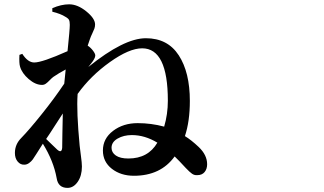

<svg xmlns="http://www.w3.org/2000/svg" viewBox="-20 -832 1540 912"><path d="M589.8 -79.1Q683.6 -79.1 727.5 -154.3Q668 -190.4 606.4 -190.4Q567.4 -190.4 538.6 -173.8Q509.8 -157.2 509.8 -129.9Q509.8 -107.4 530.3 -93.3Q550.8 -79.1 589.8 -79.1ZM252 -121.1Q273.4 -102.5 275.4 -130.9Q275.4 -143.6 276.4 -199.7Q277.3 -255.9 278.3 -293Q267.6 -277.3 241.2 -235.8Q214.8 -194.3 199.2 -171.9Q210 -161.1 229 -143.1Q248 -125 252 -121.1ZM228.5 -776.4V-793Q270.5 -811.5 308.6 -811.5Q348.6 -811.5 390.1 -777.8Q431.6 -744.1 431.6 -715.8Q431.6 -705.1 428.2 -695.8Q424.8 -686.5 418 -672.4Q411.1 -658.2 407.2 -646.5Q406.2 -644.5 396.5 -615.2Q410.2 -606.4 421.4 -591.8Q432.6 -577.1 432.6 -568.4Q432.6 -554.7 411.1 -528.3L399.4 -513.7Q568.4 -650.4 672.9 -650.4Q776.4 -650.4 829.1 -569.3Q881.8 -488.3 881.8 -352.5Q881.8 -255.9 858.4 -185.5Q888.7 -167 923.8 -133.8Q963.9 -95.7 963.9 -51.8Q963.9 -29.3 951.7 -14.6Q939.5 0 917 0Q903.3 1 892.1 -6.8Q880.9 -14.6 862.3 -34.2Q829.1 -70.3 809.6 -88.9Q743.2 2.9 616.2 2.9Q553.7 2.9 511.2 -30.3Q468.8 -63.5 468.8 -117.2Q468.8 -173.8 517.1 -210.4Q565.4 -247.1 633.8 -247.1Q698.2 -247.1 759.8 -230.5Q777.3 -290 777.3 -353.5Q777.3 -602.5 655.3 -602.5Q593.8 -602.5 502 -537.1Q410.2 -471.7 348.6 -385.7V-383.8Q342.8 -303.7 358.4 -139.6Q359.4 -127 364.3 -92.3Q369.1 -57.6 369.1 -41Q369.1 2.9 349.1 31.7Q329.1 60.5 300.8 60.5Q255.9 60.5 249 13.7Q234.4 -67.4 183.6 -149.4L153.3 -101.6Q142.6 -84 135.7 -74.7Q128.9 -65.4 118.2 -57.6Q107.4 -49.8 95.7 -49.8Q77.1 -48.8 64 -64.5Q50.8 -80.1 50.8 -105.5Q50.8 -146.5 81.1 -176.8Q118.2 -214.8 177.7 -289.1Q237.3 -363.3 285.2 -434.6Q289.1 -479.5 292 -502Q260.7 -485.4 233.4 -466.8Q226.6 -461.9 216.3 -451.2Q206.1 -440.4 197.8 -434.6Q189.5 -428.7 179.7 -428.7Q148.4 -428.7 116.2 -456.5Q84 -484.4 75.2 -515.6Q70.3 -531.2 72.3 -571.3L85.9 -576.2Q112.3 -535.2 142.6 -535.2Q180.7 -535.2 300.8 -588.9Q311.5 -691.4 311.5 -713.9Q311.5 -730.5 307.6 -737.8Q303.7 -745.1 291 -752Q268.6 -766.6 228.5 -776.4Z"/></svg>

Font: Bpmf Zihi Serif Bold
Style: Bold
Weight: 700
Foundry: But Ko
Version: Version 1.320